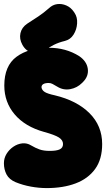

<svg xmlns="http://www.w3.org/2000/svg" viewBox="-25 -936 542 981"><path d="M497 -200Q497 -122 461 -72.5Q425 -23 361.5 1Q298 25 214 25Q174 25 133 17.5Q92 10 55 -5Q22 -19 8.5 -44.5Q-5 -70 -5 -102Q-5 -128 8.5 -150Q22 -172 43.5 -186.5Q65 -201 89 -203.5Q113 -206 134 -193Q156 -180 177 -172.5Q198 -165 229 -165Q264 -165 280.5 -173Q297 -181 297 -200Q297 -220 276 -233.5Q255 -247 200 -262Q103 -289 50 -351.5Q-3 -414 -3 -499Q-3 -600 59.5 -646Q122 -692 224 -692Q312 -692 380 -649Q418 -623 423.5 -585Q429 -547 399 -517L394 -512Q369 -487 334 -480.5Q299 -474 268 -493Q253 -502 243.5 -507Q234 -512 224 -512Q206 -512 196.5 -506.5Q187 -501 187 -490Q189 -475 203.5 -466Q218 -457 255 -449Q368 -422 432.5 -357.5Q497 -293 497 -200ZM205 -679Q175 -657 141.5 -665.5Q108 -674 90 -706L89 -708Q73 -737 79.5 -766.5Q86 -796 114 -815Q144 -834 171.5 -852.5Q199 -871 225 -894Q244 -912 267.5 -915Q291 -918 314 -908Q337 -898 352 -876L356 -870Q371 -848 369 -816.5Q367 -785 351 -759.5Q335 -734 307 -727Q274 -719 249.5 -706.5Q225 -694 205 -679Z"/></svg>

Font: Winky Sans Black
Style: Regular
Weight: 900
Designer: Simon Atzbach
Foundry: typofactur
Version: Version 1.205